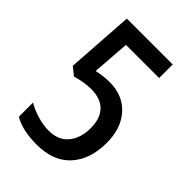

<svg xmlns="http://www.w3.org/2000/svg" viewBox="-214 -806 909 909"><g transform="rotate(45 240.5 -352.0)"><path d="M241 -444Q329 -444 381.5 -386Q434 -328 434 -231Q434 -120 375 -55Q316 10 204 10Q110 10 52 -24V-119Q84 -100 123 -88.5Q162 -77 198 -77Q263 -77 297 -118.5Q331 -160 331 -226Q331 -291 298 -325Q265 -359 201 -359Q177 -359 151 -354.5Q125 -350 102 -343L62 -375L85 -714H392V-623H170L156 -434Q176 -439 197.5 -441.5Q219 -444 241 -444Z"/></g></svg>

Font: Noto Sans Khmer Condensed Medium
Style: Regular
Weight: 500
Width: 3
Designer: Danh Hong and the Monotype Design Team
Foundry: Monotype Imaging Inc.
Version: Version 2.004; ttfautohint (v1.8.4.7-5d5b)